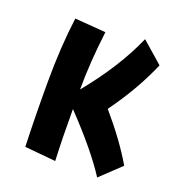

<svg xmlns="http://www.w3.org/2000/svg" viewBox="-102 -578 620 682"><g transform="rotate(20 208.0 -237.0)"><path d="M332 -497 412 -427Q367 -322 292 -219Q370 -128 416 -49L340 23Q286 -61 176 -176Q176 -65 180 19L63 8Q59 -96 59 -235Q59 -367 74 -481L191 -472Q176 -352 176 -250Q280 -377 332 -497Z"/></g></svg>

Font: Boogaloo
Style: Regular
Weight: 400
Designer: John Vargas Beltran
Foundry: John Vargas Beltran
Version: Version 1.001